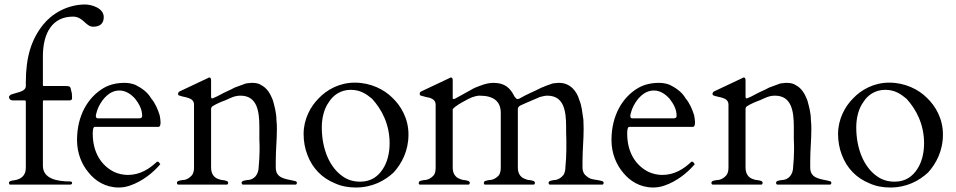

<svg xmlns="http://www.w3.org/2000/svg" viewBox="-20 -822 4255 855"><path d="M301 -8C301 -11 298 -14 292 -14C234 -14 171 -26 171 -84V-371C171 -374 172 -375 174 -375H289C298 -375 301 -378 301 -386C301 -393 300 -399 300 -406C298 -413 297 -420 295 -427C293 -438 286 -439 271 -439H176C174 -439 171 -439 171 -443V-571C171 -675 213 -748 305 -748C351 -748 361 -703 395 -703C427 -703 442 -719 442 -746C442 -786 388 -802 359 -802C278 -802 209 -759 172 -712C120 -647 95 -569 95 -455V-439C95 -414 57 -411 39 -404C32 -403 20 -397 20 -390C20 -381 27 -375 36 -375H89C93 -375 95 -373 95 -370V-74C95 -39 72 -23 42 -19C33 -18 20 -16 20 -8C20 -3 21 -1 24 0H292C299 0 301 -3 301 -8Z M402 -257H685C692 -257 695 -264 695 -278C695 -287 693 -297 691 -309C682 -337 671 -363 653 -384C638 -411 611 -430 583 -444C568 -450 552 -453 535 -453C500 -453 470 -446 443 -431C372 -390 323 -308 323 -198C323 -139 345 -88 375 -53C404 -17 449 13 509 13C526 13 543 10 560 4C614 -15 660 -51 694 -91C691 -93 688 -102 683 -102H681C679 -102 679 -102 678 -101C645 -70 604 -43 549 -43C528 -43 507 -48 489 -56C432 -84 393 -142 393 -227C393 -239 394 -257 402 -257ZM407 -304V-310C410 -323 414 -336 421 -350C437 -381 467 -419 512 -419C542 -419 566 -400 582 -382C597 -362 613 -338 613 -306C613 -299 609 -295 600 -295H416C411 -295 407 -298 407 -304Z M768 -8C768 -3 770 -1 773 0H991C994 -1 996 -3 996 -8C996 -17 983 -18 973 -20C965 -20 957 -23 949 -26C932 -33 920 -49 920 -76V-339C921 -342 922 -345 925 -348C943 -360 971 -371 985 -376C1007 -386 1025 -396 1051 -396C1124 -396 1135 -329 1135 -257V-201C1136 -184 1136 -169 1136 -154C1136 -127 1134 -102 1132 -80C1132 -45 1112 -20 1079 -20C1069 -18 1056 -17 1056 -8C1056 -3 1058 -1 1061 0H1297C1300 -1 1302 -3 1302 -8C1302 -16 1292 -16 1284 -18C1246 -26 1208 -30 1208 -76V-104C1208 -156 1213 -196 1213 -247C1213 -259 1213 -272 1211 -288C1211 -319 1202 -351 1195 -376C1184 -404 1170 -429 1145 -442C1134 -450 1120 -453 1104 -453C1099 -453 1095 -453 1090 -452C1085 -452 1080 -451 1074 -450C1057 -444 1045 -439 1025 -432C1015 -426 1001 -420 986 -413C970 -406 950 -393 927 -384H924C922 -384 921 -386 920 -389V-465C920 -473 917 -477 912 -477C911 -477 910 -477 909 -476L905 -474L780 -415C777 -414 775 -412 775 -410C773 -408 773 -406 773 -405C773 -402 773 -400 775 -398C798 -387 844 -391 844 -356V-76C844 -61 841 -50 835 -42C825 -30 810 -20 791 -20C781 -18 768 -17 768 -8Z M1332 -225C1332 -192 1338 -160 1349 -132C1371 -73 1414 -29 1471 -6C1499 7 1530 13 1564 13C1638 13 1693 -17 1733 -54C1769 -94 1799 -150 1799 -223C1799 -294 1766 -350 1727 -387C1690 -424 1630 -454 1560 -454C1491 -454 1435 -422 1399 -384C1363 -348 1332 -292 1332 -225ZM1413 -255C1413 -298 1424 -340 1445 -368C1463 -397 1496 -422 1542 -422C1585 -422 1612 -403 1637 -382C1679 -336 1715 -270 1715 -184C1715 -138 1704 -98 1684 -68C1664 -38 1634 -13 1584 -13C1554 -13 1528 -21 1507 -36C1448 -76 1413 -158 1413 -255Z M1845 -8C1844 -3 1846 -1 1849 0H2067C2070 -1 2072 -3 2072 -8C2072 -17 2059 -18 2049 -20C2041 -20 2033 -23 2026 -26C2008 -33 1996 -49 1996 -76V-336C2008 -350 2033 -364 2052 -374C2069 -384 2094 -396 2116 -396C2179 -396 2210 -370 2210 -319V-76C2210 -61 2207 -50 2202 -42C2192 -30 2176 -20 2157 -20C2147 -17 2135 -18 2135 -8C2134 -3 2136 -1 2139 0H2357C2360 -1 2362 -3 2362 -8C2362 -17 2349 -18 2339 -20C2331 -20 2323 -23 2316 -26C2298 -33 2286 -49 2286 -76V-339C2288 -345 2293 -351 2299 -353C2333 -369 2356 -377 2384 -390C2398 -393 2405 -396 2417 -396C2491 -396 2501 -329 2501 -257C2501 -236 2501 -218 2502 -201V-154C2502 -127 2500 -102 2498 -80C2498 -65 2495 -53 2490 -44C2481 -32 2465 -20 2446 -20C2436 -18 2423 -17 2423 -8C2423 -3 2425 -1 2428 0H2663C2666 -1 2668 -3 2668 -8C2668 -11 2666 -14 2663 -15C2640 -23 2610 -20 2594 -36C2582 -44 2574 -57 2574 -76V-104C2574 -157 2579 -197 2579 -247C2579 -259 2578 -272 2578 -288C2573 -320 2571 -351 2560 -376C2549 -416 2519 -453 2470 -453C2465 -453 2461 -453 2456 -452C2451 -452 2446 -451 2440 -450C2424 -445 2409 -439 2392 -432C2359 -415 2327 -403 2291 -382C2289 -382 2287 -381 2284 -381C2281 -381 2276 -385 2275 -388L2271 -392C2270 -394 2269 -395 2269 -396C2252 -429 2229 -453 2178 -453C2145 -453 2118 -440 2092 -430C2064 -414 2036 -399 2007 -383C2004 -382 2002 -381 2000 -381C1997 -381 1996 -382 1996 -384V-465C1996 -473 1993 -477 1988 -477C1987 -477 1986 -477 1985 -476L1981 -474L1856 -415C1853 -414 1852 -412 1850 -410C1850 -408 1849 -406 1849 -405C1849 -402 1850 -400 1850 -398C1852 -398 1853 -397 1855 -396C1862 -394 1870 -392 1877 -390C1897 -387 1920 -380 1920 -356V-75C1920 -60 1917 -49 1912 -42C1902 -30 1886 -20 1867 -20C1857 -17 1845 -18 1845 -8Z M2782 -257H3065C3072 -257 3075 -264 3075 -278C3075 -287 3073 -297 3071 -309C3062 -337 3051 -363 3033 -384C3018 -411 2991 -430 2963 -444C2948 -450 2932 -453 2915 -453C2880 -453 2850 -446 2823 -431C2752 -390 2703 -308 2703 -198C2703 -139 2725 -88 2755 -53C2784 -17 2829 13 2889 13C2906 13 2923 10 2940 4C2994 -15 3040 -51 3074 -91C3071 -93 3068 -102 3063 -102H3061C3059 -102 3059 -102 3058 -101C3025 -70 2984 -43 2929 -43C2908 -43 2887 -48 2869 -56C2812 -84 2773 -142 2773 -227C2773 -239 2774 -257 2782 -257ZM2787 -304V-310C2790 -323 2794 -336 2801 -350C2817 -381 2847 -419 2892 -419C2922 -419 2946 -400 2962 -382C2977 -362 2993 -338 2993 -306C2993 -299 2989 -295 2980 -295H2796C2791 -295 2787 -298 2787 -304Z M3148 -8C3148 -3 3150 -1 3153 0H3371C3374 -1 3376 -3 3376 -8C3376 -17 3363 -18 3353 -20C3345 -20 3337 -23 3329 -26C3312 -33 3300 -49 3300 -76V-339C3301 -342 3302 -345 3305 -348C3323 -360 3351 -371 3365 -376C3387 -386 3405 -396 3431 -396C3504 -396 3515 -329 3515 -257V-201C3516 -184 3516 -169 3516 -154C3516 -127 3514 -102 3512 -80C3512 -45 3492 -20 3459 -20C3449 -18 3436 -17 3436 -8C3436 -3 3438 -1 3441 0H3677C3680 -1 3682 -3 3682 -8C3682 -16 3672 -16 3664 -18C3626 -26 3588 -30 3588 -76V-104C3588 -156 3593 -196 3593 -247C3593 -259 3593 -272 3591 -288C3591 -319 3582 -351 3575 -376C3564 -404 3550 -429 3525 -442C3514 -450 3500 -453 3484 -453C3479 -453 3475 -453 3470 -452C3465 -452 3460 -451 3454 -450C3437 -444 3425 -439 3405 -432C3395 -426 3381 -420 3366 -413C3350 -406 3330 -393 3307 -384H3304C3302 -384 3301 -386 3300 -389V-465C3300 -473 3297 -477 3292 -477C3291 -477 3290 -477 3289 -476L3285 -474L3160 -415C3157 -414 3155 -412 3155 -410C3153 -408 3153 -406 3153 -405C3153 -402 3153 -400 3155 -398C3178 -387 3224 -391 3224 -356V-76C3224 -61 3221 -50 3215 -42C3205 -30 3190 -20 3171 -20C3161 -18 3148 -17 3148 -8Z M3712 -225C3712 -192 3718 -160 3729 -132C3751 -73 3794 -29 3851 -6C3879 7 3910 13 3944 13C4018 13 4073 -17 4113 -54C4149 -94 4179 -150 4179 -223C4179 -294 4146 -350 4107 -387C4070 -424 4010 -454 3940 -454C3871 -454 3815 -422 3779 -384C3743 -348 3712 -292 3712 -225ZM3793 -255C3793 -298 3804 -340 3825 -368C3843 -397 3876 -422 3922 -422C3965 -422 3992 -403 4017 -382C4059 -336 4095 -270 4095 -184C4095 -138 4084 -98 4064 -68C4044 -38 4014 -13 3964 -13C3934 -13 3908 -21 3887 -36C3828 -76 3793 -158 3793 -255Z"/></svg>

Font: fbb
Style: Regular
Weight: 400
Designer: David J. Perry, Michael Sharpe
Version: Version 1.045